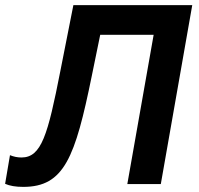

<svg xmlns="http://www.w3.org/2000/svg" viewBox="-53 -720 779 751"><path d="M38 11C198 11 241 -104 306 -423L339 -584H548L445 0H576L699 -700H234L183 -442C134 -192 109 -104 31 -104C15 -104 1 -107 -14 -113L-33 -1C-15 7 8 11 38 11Z"/></svg>

Font: Fixel Display 20240404 SemiBold
Style: Italic
Weight: 600
Italic angle: -10°
Designer: AlfaBravo + MacPaw
Foundry: Kyrylo Tkachov, Marchela Mozhyna, Serhii Makarenko, Maria Weinstein, Zakhar Kryvoshyya
Version: Version 1.211;Glyphs 3.2 (3225)